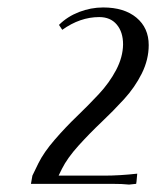

<svg xmlns="http://www.w3.org/2000/svg" viewBox="-20 -727 430 515"><path d="M63 -233.9 66.9 -255.9 83 -289.1Q97.7 -318.8 127 -352.5Q156.2 -386.2 186.3 -415Q216.3 -443.8 244.9 -474.4Q273.4 -504.9 291.5 -539.3Q309.6 -573.7 310.1 -607.9Q310.1 -641.1 293.2 -661.1Q276.4 -681.2 246.1 -681.2Q194.8 -681.2 147 -647L138.2 -660.2Q160.6 -682.6 192.1 -694.8Q223.6 -707 256.8 -707Q313 -707 345.9 -679.7Q378.9 -652.3 378.9 -606Q378.9 -567.4 360.4 -530Q341.8 -492.7 312.5 -460.7Q283.2 -428.7 252.2 -399.4Q221.2 -370.1 190.9 -336.7Q160.6 -303.2 146 -273.9L137.2 -255.9H258.8Q300.8 -255.9 348.1 -261.2L346.2 -240.2L345.2 -233.9L326.2 -231.9Q309.1 -233.9 278.8 -233.9Z"/></svg>

Font: Dihjauti S
Style: Bold Italic
Weight: 700
Italic angle: -9°
Designer: T. Christopher White
Version: Version 3.0.0